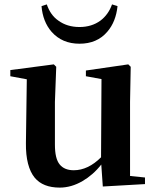

<svg xmlns="http://www.w3.org/2000/svg" viewBox="-20 -838 712 874"><path d="M252 16C287 16 322 6 356 -14C387 -32 416 -57 441 -89L448 11L640 0V-30L572 -37V-374L575 -534L564 -545L371 -517V-491L442 -478L440 -122C401 -83 359 -63 316 -63C287 -63 266 -72 252 -89C237 -107 230 -137 230 -180V-374L236 -534L225 -545L27 -519V-491L102 -477L98 -187C97 -115 111 -62 138 -29C163 1 201 16 252 16ZM342 -639C395 -639 437 -657 468 -693C495 -724 510 -763 515 -810L490 -818C479 -787 461 -762 437 -744C411 -725 379 -715 342 -715C304 -715 272 -725 246 -744C221 -761 204 -786 193 -818L169 -810C173 -763 188 -724 215 -693C247 -657 289 -639 342 -639Z"/></svg>

Font: AllPunType Bold
Style: Regular
Weight: 700
Version: 1.0